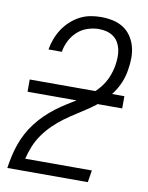

<svg xmlns="http://www.w3.org/2000/svg" viewBox="-84 -804 668 865"><g transform="rotate(10 250.0 -371.5)"><path d="M10 0V-1Q14 -28 20 -55.5Q26 -83 35.5 -110Q45 -137 58.5 -162.5Q72 -188 90 -211.5Q108 -235 129.5 -256Q151 -277 174.5 -295Q198 -313 223 -328.5Q248 -344 273 -359.5Q298 -375 321.5 -393.5Q345 -412 363.5 -435Q382 -458 393 -484.5Q404 -511 409 -539Q412 -558 412.5 -576.5Q413 -595 409.5 -612Q406 -629 397.5 -644Q389 -659 375 -669Q361 -679 344 -683.5Q327 -688 308 -688Q283 -688 257 -679.5Q231 -671 210.5 -652.5Q190 -634 177.5 -609Q165 -584 161 -559V-558H100V-559Q104 -583 113 -607Q122 -631 136 -652.5Q150 -674 169.5 -692Q189 -710 212 -722Q235 -734 259.5 -738.5Q284 -743 308 -743Q336 -743 362 -737.5Q388 -732 409.5 -718.5Q431 -705 445.5 -684Q460 -663 467 -638Q474 -613 474 -585.5Q474 -558 469 -530Q465 -501 453 -472Q441 -443 422 -417Q403 -391 379 -369.5Q355 -348 328.5 -330Q302 -312 275 -295Q248 -278 222 -259Q196 -240 173 -217.5Q150 -195 131.5 -169Q113 -143 101 -114Q89 -85 82 -55H387L378 0ZM40 -354V-410H473V-354Z"/></g></svg>

Font: Iosevka Curly Light
Style: Italic
Weight: 300
Italic angle: -9°
Monospace: yes
Designer: Belleve Invis
Foundry: Belleve Invis
Version: Version 22.1.2; ttfautohint (v1.8.4)